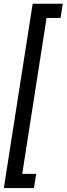

<svg xmlns="http://www.w3.org/2000/svg" viewBox="-25 -832 349 1005"><path d="M292 -738.3H218.8L91.3 78.1H164.6L152.8 152.3H-4.9L146 -812.5H303.7Z"/></svg>

Font: MAUL Condensed Italic
Style: Condenced Regular Italic
Weight: 400
Italic angle: -12°
Designer: MAUL
Version: Version 1.0; 2020; ttfautohint (v1.8.3)